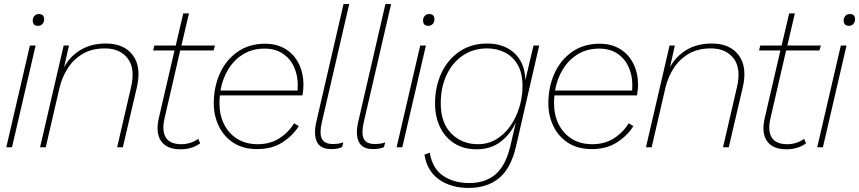

<svg xmlns="http://www.w3.org/2000/svg" viewBox="-20 -724 4224 944"><path d="M155 -500 39 0H11L127 -500ZM168 -597Q141 -597 141 -623Q141 -637 149.5 -646Q158 -655 171 -655Q197 -655 197 -629Q197 -615 188.5 -606Q180 -597 168 -597Z M177 0 293 -500H319L295 -393Q322 -445 374.5 -477.5Q427 -510 501 -510Q590 -510 633 -452.5Q676 -395 653 -295L584 0H556L624 -294Q646 -386 608.5 -436Q571 -486 496 -486Q433 -486 388 -460Q343 -434 314.5 -390.5Q286 -347 273 -294L205 0Z M867 10Q800 10 772 -30.5Q744 -71 761 -144L838 -476H733L739 -500H844L881 -658H909L872 -500H1037L1030 -476H866L789 -142Q775 -82 795 -48.5Q815 -15 872 -15Q916 -15 955 -41L964 -19Q924 10 867 10Z M1245 9Q1176 9 1128.5 -21.5Q1081 -52 1056 -103.5Q1031 -155 1031 -217Q1031 -295 1060.5 -361.5Q1090 -428 1147 -468.5Q1204 -509 1284 -509Q1342 -509 1384.5 -482.5Q1427 -456 1449.5 -410Q1472 -364 1472 -307Q1472 -282 1467 -255H1061Q1059 -236 1059 -216Q1059 -158 1082 -112.5Q1105 -67 1147 -41Q1189 -15 1247 -15Q1308 -15 1353.5 -44Q1399 -73 1426 -118L1449 -104Q1418 -55 1367 -23Q1316 9 1245 9ZM1281 -485Q1221 -485 1176 -457.5Q1131 -430 1102.5 -383.5Q1074 -337 1064 -279H1443Q1444 -294 1444 -305Q1444 -355 1425 -396Q1406 -437 1369.5 -461Q1333 -485 1281 -485Z M1608 9Q1556 9 1538.5 -26Q1521 -61 1535 -124L1669 -704H1697L1562 -121Q1550 -68 1562.5 -42Q1575 -16 1616 -16Q1633 -16 1645 -18Q1657 -20 1668 -24L1662 -1Q1643 9 1608 9Z M1814 9Q1762 9 1744.5 -26Q1727 -61 1741 -124L1875 -704H1903L1768 -121Q1756 -68 1768.5 -42Q1781 -16 1822 -16Q1839 -16 1851 -18Q1863 -20 1874 -24L1868 -1Q1849 9 1814 9Z M2074 -500 1958 0H1930L2046 -500ZM2087 -597Q2060 -597 2060 -623Q2060 -637 2068.5 -646Q2077 -655 2090 -655Q2116 -655 2116 -629Q2116 -615 2107.5 -606Q2099 -597 2087 -597Z M2284 200Q2197 200 2138 158Q2079 116 2067 36L2093 27Q2106 105 2159 140.5Q2212 176 2288 176Q2366 176 2416.5 133Q2467 90 2490 -9L2516 -122Q2491 -66 2442.5 -28Q2394 10 2323 10Q2260 10 2214 -19Q2168 -48 2143.5 -99Q2119 -150 2119 -216Q2119 -298 2150.5 -365Q2182 -432 2239.5 -471Q2297 -510 2375 -510Q2459 -510 2510 -462Q2561 -414 2563 -330L2603 -500H2631L2517 -4Q2492 104 2433.5 152Q2375 200 2284 200ZM2330 -15Q2379 -15 2419.5 -39Q2460 -63 2489 -104.5Q2518 -146 2533.5 -197Q2549 -248 2549 -300Q2549 -365 2525 -406Q2501 -447 2461.5 -466.5Q2422 -486 2375 -486Q2307 -486 2255.5 -451Q2204 -416 2175.5 -355Q2147 -294 2147 -215Q2147 -120 2199 -67.5Q2251 -15 2330 -15Z M2890 9Q2821 9 2773.5 -21.5Q2726 -52 2701 -103.5Q2676 -155 2676 -217Q2676 -295 2705.5 -361.5Q2735 -428 2792 -468.5Q2849 -509 2929 -509Q2987 -509 3029.5 -482.5Q3072 -456 3094.5 -410Q3117 -364 3117 -307Q3117 -282 3112 -255H2706Q2704 -236 2704 -216Q2704 -158 2727 -112.5Q2750 -67 2792 -41Q2834 -15 2892 -15Q2953 -15 2998.5 -44Q3044 -73 3071 -118L3094 -104Q3063 -55 3012 -23Q2961 9 2890 9ZM2926 -485Q2866 -485 2821 -457.5Q2776 -430 2747.5 -383.5Q2719 -337 2709 -279H3088Q3089 -294 3089 -305Q3089 -355 3070 -396Q3051 -437 3014.5 -461Q2978 -485 2926 -485Z M3156 0 3272 -500H3298L3274 -393Q3301 -445 3353.5 -477.5Q3406 -510 3480 -510Q3569 -510 3612 -452.5Q3655 -395 3632 -295L3563 0H3535L3603 -294Q3625 -386 3587.5 -436Q3550 -486 3475 -486Q3412 -486 3367 -460Q3322 -434 3293.5 -390.5Q3265 -347 3252 -294L3184 0Z M3846 10Q3779 10 3751 -30.5Q3723 -71 3740 -144L3817 -476H3712L3718 -500H3823L3860 -658H3888L3851 -500H4016L4009 -476H3845L3768 -142Q3754 -82 3774 -48.5Q3794 -15 3851 -15Q3895 -15 3934 -41L3943 -19Q3903 10 3846 10Z M4142 -500 4026 0H3998L4114 -500ZM4155 -597Q4128 -597 4128 -623Q4128 -637 4136.5 -646Q4145 -655 4158 -655Q4184 -655 4184 -629Q4184 -615 4175.5 -606Q4167 -597 4155 -597Z"/></svg>

Font: Prodigy Sans ExtraLight
Style: Italic
Weight: 200
Italic angle: -13°
Designer: Wei Huang
Foundry: Wei Huang
Version: Version 1.003; ttfautohint (v1.8.3)